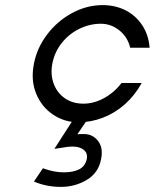

<svg xmlns="http://www.w3.org/2000/svg" viewBox="-20 -469 606 752"><path d="M113 -220Q125 -282 165 -334.5Q205 -387 262.5 -418Q320 -449 382 -449Q431 -449 471 -429Q511 -409 536.5 -371Q562 -333 566 -282H490Q480 -324 447.5 -350Q415 -376 375 -376Q332 -376 291.5 -356.5Q251 -337 222.5 -301.5Q194 -266 185 -220Q177 -178 190 -142Q203 -106 233.5 -84.5Q264 -63 307 -63Q348 -63 388 -85Q428 -107 456 -144H535Q508 -95 469 -60.5Q430 -26 383 -8Q336 10 287 10Q233 10 188 -20Q143 -50 121.5 -102.5Q100 -155 113 -220ZM230 206Q267 206 290.5 194Q314 182 320 153Q324 131 308 118Q292 105 264 105Q246 105 214 111L193 114L287 -32L344 -33L283 57Q284 56 309 56Q343 56 364 83Q385 110 376 154Q366 208 320 235.5Q274 263 219 263Q161 263 113 242L148 190Q191 206 230 206Z"/></svg>

Font: Teachers[wght] Italic
Style: Regular
Weight: 400
Designer: Alfredo Marco Pradil & Chank Diesel
Version: Version 1.000;Glyphs 3.1.2 (3151)